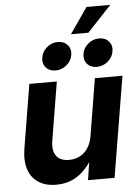

<svg xmlns="http://www.w3.org/2000/svg" viewBox="-60 -951 724 1006"><g transform="rotate(-5 301.5 -448.0)"><path d="M194.8 9.3Q139.6 9.3 102.1 -14.9Q64.5 -39.1 49.3 -85Q34.2 -130.9 44.9 -195.3L100.1 -529.3H244.6L193.8 -221.2Q185.5 -170.4 206.3 -142.3Q227.1 -114.3 272.9 -114.3Q303.2 -114.3 328.6 -127Q354 -139.6 371.6 -165.5Q389.2 -191.4 395.5 -229.5L444.8 -529.3H589.8L502 0H362.3L383.3 -135.3H400.9Q366.7 -66.4 315.7 -28.6Q264.6 9.3 194.8 9.3ZM460.4 -587.4Q427.7 -587.4 409.4 -608.6Q391.1 -629.9 396.5 -661.1Q401.4 -692.4 427 -713.6Q452.6 -734.9 484.9 -734.9Q517.1 -734.9 535.6 -713.6Q554.2 -692.4 548.8 -661.1Q543.9 -629.9 518.3 -608.6Q492.7 -587.4 460.4 -587.4ZM243.2 -587.4Q210.9 -587.4 192.6 -608.6Q174.3 -629.9 179.7 -661.1Q184.6 -692.4 210 -713.6Q235.4 -734.9 267.6 -734.9Q300.3 -734.9 318.8 -713.6Q337.4 -692.4 332 -661.1Q327.1 -629.9 301.5 -608.6Q275.9 -587.4 243.2 -587.4ZM339.8 -769.5 433.6 -904.8H558.6L431.6 -769.5Z"/></g></svg>

Font: Inter 24pt
Style: Bold Italic
Weight: 700
Italic angle: -9.3988°
Version: Version 4.001;git-66647c0bb